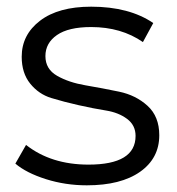

<svg xmlns="http://www.w3.org/2000/svg" viewBox="-20 -550 529 575"><path d="M240 5Q176 5 117.5 -13.5Q59 -32 26 -60L58 -116Q133 -57 245 -57Q386 -57 386 -143Q386 -175 360.5 -194Q335 -213 297.5 -219Q260 -225 215.5 -235Q171 -245 133.5 -256.5Q96 -268 70.5 -299.5Q45 -331 45 -380Q45 -446 100 -488Q155 -530 253 -530Q367 -530 439 -481L408 -424Q343 -469 253 -469Q185 -469 150.5 -445Q116 -421 116 -382Q116 -343 151 -323Q186 -303 236 -294.5Q286 -286 336.5 -275.5Q387 -265 422 -233Q457 -201 457 -145Q457 -76 399.5 -35.5Q342 5 240 5Z"/></svg>

Font: Belfius21
Style: Regular
Weight: 400
Designer: Montserrat's base design by Julieta Ulanovsky, modified by Coast SPRL for Belfius Bank NV.
Foundry: Montserrat's base design by Julieta Ulanovsky, modified by Coast SPRL for Belfius Bank NV.
Version: Version 2.000;FEAKit 1.0